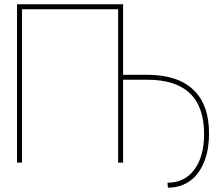

<svg xmlns="http://www.w3.org/2000/svg" viewBox="-20 -747 1014 882"><path d="M545.5 -727.3V-403.4H656.2Q726.2 -403.4 779.5 -386Q832.7 -368.6 868.6 -334.3Q904.5 -300.1 922.6 -249.3Q940.7 -198.5 940.3 -131.4Q940.3 -101.6 935.9 -71.7Q931.5 -41.9 921.9 -14.6Q912.3 12.8 897.4 36.4Q882.5 60 861.5 77.4Q840.6 94.8 813.2 104.9Q785.9 115.1 751.4 115.1L749.3 92.3Q828.1 92.3 872.9 32Q917.6 -28.4 917.6 -132.1Q917.3 -380.7 656.2 -380.7H545.5V0H522.7V-704.5H81V0H58.2V-727.3Z"/></svg>

Font: Inter P Thin
Style: Regular
Weight: 100
Designer: Rasmus Andersson
Foundry: rsms
Version: Version 3.018;git-588b23468